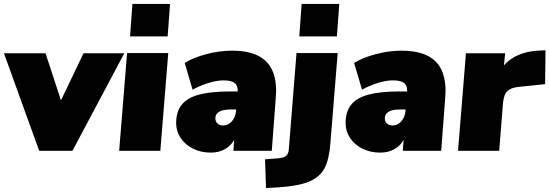

<svg xmlns="http://www.w3.org/2000/svg" viewBox="-28 -762 2776 970"><path d="M600 -493 338 0H170L-8 -493H202L280 -255L394 -493Z M614 -494H822L782 0H574ZM831 -742 819 -578H629L641 -742Z M1367 -302Q1367 -290 1365 -264L1345 0H1151L1155 -55Q1138 -25 1107.5 -8Q1077 9 1036 9Q987 9 947 -11Q907 -31 884.5 -65Q862 -99 862 -140Q862 -198 890 -233Q918 -268 977.5 -284Q1037 -300 1136 -300H1173Q1174 -330 1157 -343Q1140 -356 1101 -356Q1067 -356 1024 -342.5Q981 -329 945 -309L905 -444Q948 -471 1014.5 -488.5Q1081 -506 1145 -506Q1257 -506 1312 -456Q1367 -406 1367 -302ZM1165 -204V-209H1139Q1060 -209 1060 -164Q1060 -148 1071 -138Q1082 -128 1099 -128Q1125 -128 1143.5 -149Q1162 -170 1165 -204Z M1641 -37Q1635 43 1611.5 88Q1588 133 1532 156Q1476 179 1371 185L1316 188L1311 43L1375 38Q1404 36 1416.5 26.5Q1429 17 1431 -6L1470 -494H1678ZM1686 -742 1674 -578H1484L1496 -742Z M2223 -302Q2223 -290 2221 -264L2201 0H2007L2011 -55Q1994 -25 1963.5 -8Q1933 9 1892 9Q1843 9 1803 -11Q1763 -31 1740.5 -65Q1718 -99 1718 -140Q1718 -198 1746 -233Q1774 -268 1833.5 -284Q1893 -300 1992 -300H2029Q2030 -330 2013 -343Q1996 -356 1957 -356Q1923 -356 1880 -342.5Q1837 -329 1801 -309L1761 -444Q1804 -471 1870.5 -488.5Q1937 -506 2001 -506Q2113 -506 2168 -456Q2223 -406 2223 -302ZM2021 -204V-209H1995Q1916 -209 1916 -164Q1916 -148 1927 -138Q1938 -128 1955 -128Q1981 -128 1999.5 -149Q2018 -170 2021 -204Z M2728 -508 2726 -337 2601 -324Q2567 -321 2549 -311.5Q2531 -302 2523.5 -285.5Q2516 -269 2513 -238L2494 0H2286L2326 -493H2524L2518 -432Q2577 -498 2686 -506Z"/></svg>

Font: Nunito Sans Heavy Heavy
Style: Italic
Weight: 400
Italic angle: -4.541°
Designer: Vernon Adams
Foundry: Vernon Adams
Version: Version 2.002